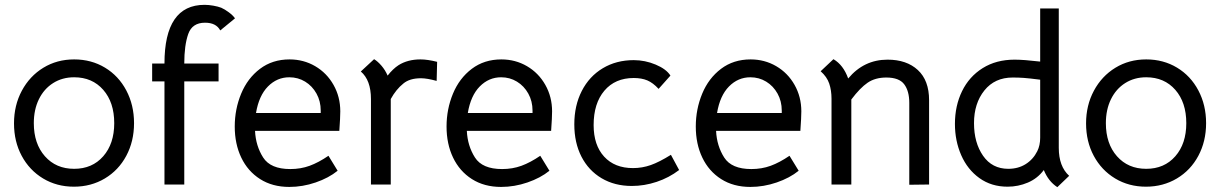

<svg xmlns="http://www.w3.org/2000/svg" viewBox="-20 -763 5052 795"><path d="M38 -252Q38 -327 70.5 -387.5Q103 -448 159.5 -482.5Q216 -517 287 -517Q358 -517 414.5 -483Q471 -449 503 -388.5Q535 -328 535 -253Q535 -178 503 -118Q471 -58 414 -24Q357 10 286 10Q215 10 158.5 -24Q102 -58 70 -117.5Q38 -177 38 -252ZM453 -253Q453 -339 407.5 -391Q362 -443 287 -443Q238 -443 200 -419Q162 -395 141 -352Q120 -309 120 -253Q120 -168 166 -116Q212 -64 287 -64Q362 -64 407.5 -116Q453 -168 453 -253Z M743 -500H885V-426H743V1H661V-426H610V-500H661Q661 -743 827 -743Q844 -743 863.5 -739.5Q883 -736 896 -731Q910 -725 927.5 -712Q945 -699 953 -687L892 -637Q875 -669 829 -669Q776 -669 759.5 -622.5Q743 -576 743 -500Z M1182 -63Q1225 -63 1262 -76.5Q1299 -90 1340 -118L1378 -56Q1341 -26 1287 -7.5Q1233 11 1178 11Q1108 11 1057 -21.5Q1006 -54 979 -110.5Q952 -167 952 -239Q952 -311 978.5 -375Q1005 -439 1056.5 -478Q1108 -517 1179 -517Q1237 -517 1285 -489Q1333 -461 1361 -411.5Q1389 -362 1389 -302Q1389 -277 1385 -221H1036Q1039 -159 1069.5 -111Q1100 -63 1182 -63ZM1308 -295V-305Q1308 -344 1290.5 -375.5Q1273 -407 1243.5 -425Q1214 -443 1178 -443Q1127 -443 1089.5 -405Q1052 -367 1040 -295Z M1790 -507 1788 -428Q1748 -439 1723 -439Q1676 -439 1650 -417Q1620 -393 1598 -353V1H1516V-353Q1516 -431 1474 -467L1529 -518Q1544 -509 1559.5 -491Q1575 -473 1585 -450Q1607 -478 1630 -493Q1668 -517 1721 -517Q1750 -517 1790 -507Z M2059 -63Q2102 -63 2139 -76.5Q2176 -90 2217 -118L2255 -56Q2218 -26 2164 -7.5Q2110 11 2055 11Q1985 11 1934 -21.5Q1883 -54 1856 -110.5Q1829 -167 1829 -239Q1829 -311 1855.5 -375Q1882 -439 1933.5 -478Q1985 -517 2056 -517Q2114 -517 2162 -489Q2210 -461 2238 -411.5Q2266 -362 2266 -302Q2266 -277 2262 -221H1913Q1916 -159 1946.5 -111Q1977 -63 2059 -63ZM2185 -295V-305Q2185 -344 2167.5 -375.5Q2150 -407 2120.5 -425Q2091 -443 2055 -443Q2004 -443 1966.5 -405Q1929 -367 1917 -295Z M2358 -248Q2358 -326 2389 -386.5Q2420 -447 2476 -480.5Q2532 -514 2604 -514Q2651 -514 2695 -495.5Q2739 -477 2756 -450L2707 -395Q2684 -420 2660.5 -430Q2637 -440 2604 -440Q2527 -440 2482.5 -387.5Q2438 -335 2438 -245Q2438 -162 2481.5 -114.5Q2525 -67 2601 -67Q2639 -67 2674.5 -79.5Q2710 -92 2758 -122L2792 -59Q2750 -27 2699 -10Q2648 7 2596 7Q2525 7 2471 -25Q2417 -57 2387.5 -114.5Q2358 -172 2358 -248Z M3091 -63Q3134 -63 3171 -76.5Q3208 -90 3249 -118L3287 -56Q3250 -26 3196 -7.5Q3142 11 3087 11Q3017 11 2966 -21.5Q2915 -54 2888 -110.5Q2861 -167 2861 -239Q2861 -311 2887.5 -375Q2914 -439 2965.5 -478Q3017 -517 3088 -517Q3146 -517 3194 -489Q3242 -461 3270 -411.5Q3298 -362 3298 -302Q3298 -277 3294 -221H2945Q2948 -159 2978.5 -111Q3009 -63 3091 -63ZM3217 -295V-305Q3217 -344 3199.5 -375.5Q3182 -407 3152.5 -425Q3123 -443 3087 -443Q3036 -443 2998.5 -405Q2961 -367 2949 -295Z M3378 -468 3431 -518Q3472 -494 3492 -438Q3557 -516 3655 -516Q3734 -516 3780.5 -473Q3827 -430 3827 -348V1L3745 2V-337Q3745 -386 3724 -414Q3703 -442 3650 -442Q3604 -442 3572.5 -420.5Q3541 -399 3505 -351V1H3423V-354Q3423 -389 3413.5 -417Q3404 -445 3378 -468Z M3934 -250Q3934 -325 3963.5 -385.5Q3993 -446 4049 -481Q4105 -516 4181 -516Q4219 -516 4287 -508V-728H4364V-151Q4364 -74 4407 -35L4358 12Q4321 -12 4302 -59Q4276 -24 4236 -7Q4196 10 4152 10Q4085 10 4035.5 -25.5Q3986 -61 3960 -120.5Q3934 -180 3934 -250ZM4275 -137Q4287 -161 4287 -193V-433Q4240 -439 4218.5 -440.5Q4197 -442 4173 -442Q4099 -442 4056 -388.5Q4013 -335 4013 -253Q4013 -172 4050.5 -118Q4088 -64 4155 -64Q4196 -64 4227 -83.5Q4258 -103 4275 -137Z M4477 -252Q4477 -327 4509.5 -387.5Q4542 -448 4598.5 -482.5Q4655 -517 4726 -517Q4797 -517 4853.5 -483Q4910 -449 4942 -388.5Q4974 -328 4974 -253Q4974 -178 4942 -118Q4910 -58 4853 -24Q4796 10 4725 10Q4654 10 4597.5 -24Q4541 -58 4509 -117.5Q4477 -177 4477 -252ZM4892 -253Q4892 -339 4846.5 -391Q4801 -443 4726 -443Q4677 -443 4639 -419Q4601 -395 4580 -352Q4559 -309 4559 -253Q4559 -168 4605 -116Q4651 -64 4726 -64Q4801 -64 4846.5 -116Q4892 -168 4892 -253Z"/></svg>

Font: Bellota Text
Style: Bold
Weight: 700
Designer: Kemie Guaida
Foundry: Kemie Guaida
Version: Version 4.001